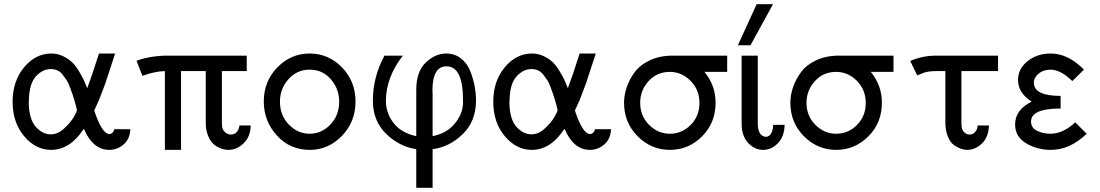

<svg xmlns="http://www.w3.org/2000/svg" viewBox="-20 -714 5320 929"><path d="M41 -222.2Q41 -321.3 96.4 -388.2Q151.9 -455.1 229 -455.1Q258.8 -455.1 285.4 -442.1Q312 -429.2 329.1 -412.6Q346.2 -396 362.1 -369.4Q377.9 -342.8 385.5 -326.4Q393.1 -310.1 401.9 -287.1L424.8 -351.1L459 -455.1H537.1L488.8 -308.1L459 -230L436 -179.2Q472.2 -68.4 508.8 -64.9Q528.8 -67.9 533.2 -88.9H610.8Q608.9 -42 578.4 -15.4Q547.9 11.2 508.8 11.2Q429.7 11.2 386.2 -89.8H384.8Q318.8 11.2 227.1 11.2Q152.8 11.2 96.9 -54.9Q41 -121.1 41 -222.2ZM119.1 -214.8Q121.1 -135.7 153.6 -99.9Q186 -64 226.1 -64Q259.3 -64 290 -92Q320.8 -120.1 336.4 -147Q352.1 -173.8 352.1 -181.2Q352.1 -185.1 344.2 -213.9Q336.4 -241.7 332.8 -252Q329.1 -262.2 320.1 -287.6Q311 -313 303.5 -324.5Q295.9 -335.9 283.9 -351.6Q272 -367.2 257.6 -373.5Q243.2 -379.9 226.1 -379.9Q187 -379.9 155 -345.9Q123 -312 120.1 -237.8Z M640.6 -419.9Q708.5 -444.8 792 -444.8H1173.8V-370.1H1053.7V-115.2Q1053.7 -86.4 1068.4 -74.7Q1083 -63 1095.7 -63Q1131.8 -63 1138.7 -106.9H1192.9Q1191.9 -52.7 1158.9 -20.8Q1126 11.2 1085 11.2Q1076.2 11.2 1064.9 9Q1053.7 6.8 1036.9 -1Q1020 -8.8 1007.3 -22.5Q994.6 -36.1 985.1 -61.5Q975.6 -86.9 975.6 -121.1V-370.1H856V11.2H777.8V-370.1Q731 -369.1 668.9 -347.2Z M1256.3 -223.1Q1256.3 -320.3 1321.8 -387.7Q1387.2 -455.1 1478.3 -455.1Q1569.3 -455.1 1634.8 -387.9Q1700.2 -320.8 1700.2 -222.2Q1700.2 -125 1634.8 -56.9Q1569.3 11.2 1478.5 11.2Q1383.3 11.2 1319.8 -58.3Q1256.3 -127.9 1256.3 -223.1ZM1334.5 -222.2Q1334.5 -156.2 1377.4 -111.6Q1420.4 -66.9 1478.3 -66.9Q1536.1 -66.9 1578.6 -111.3Q1621.1 -155.8 1621.1 -222.2Q1621.1 -284.2 1580.8 -330.6Q1540.5 -377 1478.5 -377Q1416.5 -377 1375.5 -330.6Q1334.5 -284.2 1334.5 -222.2Z M1784.2 -227.1Q1784.2 -342.3 1840.3 -444.8H1929.2Q1847.2 -339.8 1847.2 -225.1Q1847.2 -167 1884.3 -118.9Q1921.4 -70.8 1994.1 -55.2V-278.8Q1994.1 -367.7 2040 -411.4Q2085.9 -455.1 2139.2 -455.1Q2179.2 -455.1 2209.2 -432.1Q2239.3 -409.2 2254.2 -372.6Q2269 -335.9 2276.1 -299.6Q2283.2 -263.2 2283.2 -227.1Q2283.2 -127.9 2219.2 -65.4Q2155.3 -2.9 2073.2 7.8V194.8H1994.1V7.8Q1912.1 -4.4 1848.1 -66.7Q1784.2 -128.9 1784.2 -227.1ZM2072.3 -274.9Q2072.3 -271 2072.8 -266.1Q2073.2 -261.2 2073.2 -259.8V-55.2Q2139.2 -68.4 2177.7 -112.8Q2216.3 -157.2 2220.2 -210V-231Q2220.2 -393.1 2140.1 -393.1Q2072.3 -393.1 2072.3 -274.9Z M2366.7 -222.2Q2366.7 -321.3 2422.1 -388.2Q2477.5 -455.1 2554.7 -455.1Q2584.5 -455.1 2611.1 -442.1Q2637.7 -429.2 2654.8 -412.6Q2671.9 -396 2687.7 -369.4Q2703.6 -342.8 2711.2 -326.4Q2718.8 -310.1 2727.5 -287.1L2750.5 -351.1L2784.7 -455.1H2862.8L2814.5 -308.1L2784.7 -230L2761.7 -179.2Q2797.9 -68.4 2834.5 -64.9Q2854.5 -67.9 2858.9 -88.9H2936.5Q2934.6 -42 2904.1 -15.4Q2873.5 11.2 2834.5 11.2Q2755.4 11.2 2711.9 -89.8H2710.4Q2644.5 11.2 2552.7 11.2Q2478.5 11.2 2422.6 -54.9Q2366.7 -121.1 2366.7 -222.2ZM2444.8 -214.8Q2446.8 -135.7 2479.2 -99.9Q2511.7 -64 2551.8 -64Q2585 -64 2615.7 -92Q2646.5 -120.1 2662.1 -147Q2677.7 -173.8 2677.7 -181.2Q2677.7 -185.1 2669.9 -213.9Q2662.1 -241.7 2658.4 -252Q2654.8 -262.2 2645.8 -287.6Q2636.7 -313 2629.2 -324.5Q2621.6 -335.9 2609.6 -351.6Q2597.7 -367.2 2583.3 -373.5Q2568.8 -379.9 2551.8 -379.9Q2512.7 -379.9 2480.7 -345.9Q2448.7 -312 2445.8 -237.8Z M2999.5 -216.8Q2999.5 -252.9 3012 -290.5Q3024.4 -328.1 3050 -363.5Q3075.7 -398.9 3123.5 -421.9Q3171.4 -444.8 3234.4 -444.8H3498.5V-366.2H3388.7Q3442.9 -299.3 3442.4 -216.8Q3442.4 -119.6 3377 -54.2Q3311.5 11.2 3221.7 11.2Q3130.9 11.2 3065.2 -54.7Q2999.5 -120.6 2999.5 -216.8ZM3077.6 -216.8Q3077.6 -152.8 3120.6 -109.9Q3163.6 -66.9 3221.4 -66.9Q3279.3 -66.9 3321.8 -109.4Q3364.3 -151.9 3364.3 -215.8Q3364.3 -279.8 3321.3 -323Q3278.3 -366.2 3220.7 -366.2Q3158.7 -366.2 3118.2 -321.5Q3077.6 -276.9 3077.6 -216.8Z M3550.3 -495.1 3641.1 -693.8H3720.2L3611.3 -495.1ZM3568.4 -116.2V-444.8H3646.5V-117.2Q3646.5 -56.2 3685.5 -51.8Q3717.8 -53.7 3721.2 -109.9H3776.4Q3775.4 -53.7 3743.9 -21.2Q3712.4 11.2 3672.4 11.2Q3631.3 11.2 3599.9 -22.5Q3568.4 -56.2 3568.4 -116.2Z M3804.2 -216.8Q3804.2 -252.9 3816.7 -290.5Q3829.1 -328.1 3854.7 -363.5Q3880.4 -398.9 3928.2 -421.9Q3976.1 -444.8 4039.1 -444.8H4303.2V-366.2H4193.4Q4247.6 -299.3 4247.1 -216.8Q4247.1 -119.6 4181.6 -54.2Q4116.2 11.2 4026.4 11.2Q3935.5 11.2 3869.9 -54.7Q3804.2 -120.6 3804.2 -216.8ZM3882.3 -216.8Q3882.3 -152.8 3925.3 -109.9Q3968.3 -66.9 4026.1 -66.9Q4084 -66.9 4126.5 -109.4Q4168.9 -151.9 4168.9 -215.8Q4168.9 -279.8 4126 -323Q4083 -366.2 4025.4 -366.2Q3963.4 -366.2 3922.9 -321.5Q3882.3 -276.9 3882.3 -216.8Z M4384.3 -418.9Q4441.4 -444.8 4511.2 -444.8H4809.1V-370.1H4631.8V-117.2Q4631.8 -86.4 4644.5 -74.7Q4657.2 -63 4670.9 -63Q4687 -63 4697 -74Q4707 -85 4709 -96.2L4710 -106.9H4765.1Q4763.2 -49.8 4730.7 -19.3Q4698.2 11.2 4660.2 11.2Q4647 11.2 4632.1 6.6Q4617.2 2 4598.1 -10.5Q4579.1 -22.9 4566.7 -52Q4554.2 -81.1 4554.2 -123V-370.1H4513.2Q4490.2 -370.1 4473.6 -367.7Q4457 -365.2 4448.5 -361.6Q4439.9 -357.9 4418 -349.1Z M4891.6 -111.8Q4891.6 -182.6 4971.7 -222.2Q4905.8 -264.2 4905.8 -327.1Q4905.8 -381.3 4952.1 -418.2Q4998.5 -455.1 5063.5 -455.1Q5148.4 -455.1 5224.6 -377L5168.5 -321.8Q5111.3 -377 5063.5 -377Q5028.3 -377 5005.4 -357.9Q4982.4 -338.9 4982.4 -314Q4982.4 -250 5111.8 -250V-189Q4968.8 -189 4968.8 -126Q4968.8 -95.2 4998 -81.1Q5027.3 -66.9 5062.5 -66.9Q5123.5 -66.9 5182.6 -122.1L5237.8 -66.9Q5157.7 11.2 5063.5 11.2Q4999.5 11.2 4945.6 -20.3Q4891.6 -51.8 4891.6 -111.8Z"/></svg>

Font: CMU Sans Serif
Style: Medium
Weight: 500
Version: Version 0.7.0